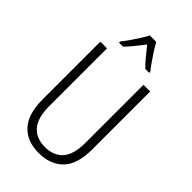

<svg xmlns="http://www.w3.org/2000/svg" viewBox="-283 -1036 1136 1136"><g transform="rotate(45 284.5 -468.5)"><path d="M493 -230Q493 -105 437 -47.5Q381 10 284 10Q184 10 130 -50Q76 -110 76 -230V-714H132V-231Q132 -132 172 -86.5Q212 -41 285 -41Q357 -41 397 -85.5Q437 -130 437 -230V-714H493ZM311 -947Q323 -924 341.5 -895.5Q360 -867 379 -840Q398 -813 411 -797V-788H378Q355 -810 331 -840Q307 -870 284 -898Q262 -870 237.5 -839.5Q213 -809 192 -788H158V-797Q174 -817 192.5 -843.5Q211 -870 228.5 -897.5Q246 -925 257 -947Z"/></g></svg>

Font: Noto Sans Telugu Condensed Light
Style: Regular
Weight: 300
Width: 3
Designer: Jelle Bosma - Monotype Design Team
Foundry: Monotype Imaging Inc.
Version: Version 2.005; ttfautohint (v1.8.4.7-5d5b)